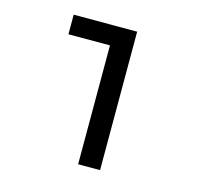

<svg xmlns="http://www.w3.org/2000/svg" viewBox="-83 -620 743 710"><g transform="rotate(15 288.0 -265.0)"><path d="M274 0H358V-530H115V-455H274Z"/></g></svg>

Font: Iosevka SS01 Extended
Style: Regular
Weight: 400
Width: 7
Monospace: yes
Designer: Belleve Invis
Foundry: Belleve Invis
Version: Version 3.4.7; ttfautohint (v1.8.3)